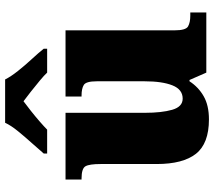

<svg xmlns="http://www.w3.org/2000/svg" viewBox="-62 -744 816 731"><g transform="rotate(-90 345.5 -378.0)"><path d="M257 10Q165 10 126 -39.5Q87 -89 87 -189V-402Q87 -445 78.5 -460Q70 -475 32 -475H28V-536H282V-234Q282 -170 293.5 -130Q305 -90 336 -90Q371 -90 386.5 -129Q402 -168 402 -235V-417Q402 -458 388 -466.5Q374 -475 348 -475H344V-536H596V-121Q596 -78 611 -69.5Q626 -61 652 -61H664V0H435L407 -64H402Q380 -30 345 -10Q310 10 257 10ZM127 -619Q143 -638 166.5 -664Q190 -690 212 -717Q234 -744 244 -766H409Q420 -744 441.5 -717Q463 -690 487 -664Q511 -638 526 -619V-606H435Q425 -617 404.5 -634Q384 -651 362.5 -668Q341 -685 326 -696Q311 -685 289.5 -668Q268 -651 248.5 -634Q229 -617 218 -606H127Z"/></g></svg>

Font: Noto Serif Devanagari Black
Style: Regular
Weight: 900
Designer: Universal Thirst, Indian Type Foundry and the Monotype Design Team
Foundry: Monotype Imaging Inc.
Version: Version 2.004; ttfautohint (v1.8.4.7-5d5b)